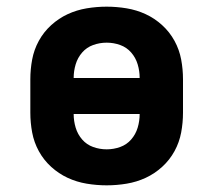

<svg xmlns="http://www.w3.org/2000/svg" viewBox="-20 -548 640 576"><path d="M300 8Q270 8 240 3Q210 -2 183 -14.5Q156 -27 133.5 -47.5Q111 -68 96.5 -94.5Q82 -121 76.5 -150.5Q71 -180 71 -210V-310Q71 -340 76.5 -369.5Q82 -399 96.5 -425.5Q111 -452 133.5 -472.5Q156 -493 183 -505.5Q210 -518 240 -523Q270 -528 300 -528Q330 -528 360 -523Q390 -518 417 -505.5Q444 -493 466.5 -472.5Q489 -452 503.5 -425.5Q518 -399 523.5 -369.5Q529 -340 529 -310V-210Q529 -180 523.5 -150.5Q518 -121 503.5 -94.5Q489 -68 466.5 -47.5Q444 -27 417 -14.5Q390 -2 360 3Q330 8 300 8ZM201 -314H399Q399 -335 393 -355Q387 -375 373.5 -390.5Q360 -406 340.5 -413Q321 -420 300 -420Q279 -420 259.5 -413Q240 -406 226.5 -390.5Q213 -375 207 -355Q201 -335 201 -314ZM300 -100Q321 -100 340.5 -107Q360 -114 373.5 -129.5Q387 -145 393 -165Q399 -185 399 -206H201Q201 -185 207 -165Q213 -145 226.5 -129.5Q240 -114 259.5 -107Q279 -100 300 -100Z"/></svg>

Font: Iosevka Extrabold Extended
Style: Regular
Weight: 800
Width: 7
Monospace: yes
Designer: Belleve Invis
Foundry: Belleve Invis
Version: Version 32.5.0; ttfautohint (v1.8.4)